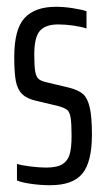

<svg xmlns="http://www.w3.org/2000/svg" viewBox="-20 -538 311 566"><path d="M30 -6V-55Q41 -51 68 -47.5Q95 -44 116 -44Q148 -44 164 -54Q180 -64 185.5 -83.5Q191 -103 191 -137Q191 -175 188 -192Q185 -209 177.5 -214.5Q170 -220 153 -225L86 -241Q59 -247 45 -261Q31 -275 26.5 -300Q22 -325 22 -370Q22 -452 52.5 -485Q83 -518 145 -518Q168 -518 194 -514Q220 -510 235 -505V-454Q221 -459 197 -462.5Q173 -466 152 -466Q114 -466 97.5 -447Q81 -428 81 -377Q81 -342 84 -326.5Q87 -311 94 -305Q101 -299 119 -295L186 -279Q212 -272 225 -260.5Q238 -249 244.5 -221.5Q251 -194 251 -141Q251 -61 223 -26.5Q195 8 128 8Q100 8 72 4Q44 0 30 -6Z"/></svg>

Font: Saira Ultra Condensed
Style: Regular
Weight: 400
Width: 1
Designer: Hector Gatti with collaboration of the Omnibus-Type team
Foundry: Omnibus-Type
Version: Version 1.001; ttfautohint (v1.8)